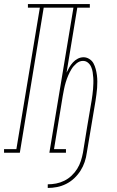

<svg xmlns="http://www.w3.org/2000/svg" viewBox="-60 -755 580 949"><path d="M176 174V156Q197 156 217.5 152Q238 148 257.5 138.5Q277 129 293.5 113.5Q310 98 321.5 79.5Q333 61 339.5 41Q346 21 350 0Q360 -65 371 -129.5Q382 -194 393 -259Q395 -273 397 -287Q399 -301 400 -315Q401 -329 401.5 -343Q402 -357 401 -371Q400 -385 398 -398.5Q396 -412 390.5 -424.5Q385 -437 374.5 -445.5Q364 -454 350 -454Q333 -454 318 -441.5Q303 -429 293.5 -413.5Q284 -398 277 -381.5Q270 -365 265 -348.5Q260 -332 256.5 -314.5Q253 -297 250 -280L207 -18H266V0H184L303 -717H156L38 0H-40V-18H21L137 -717H78V-735H384V-717H322L269 -396Q275 -409 282.5 -422Q290 -435 300.5 -446.5Q311 -458 324.5 -465Q338 -472 353 -472Q368 -472 381.5 -463.5Q395 -455 402 -442Q409 -429 413 -414Q417 -399 419 -383.5Q421 -368 421 -352Q421 -336 420 -320Q419 -304 416.5 -288Q414 -272 412 -256L369 0Q366 23 358.5 45.5Q351 68 338 88.5Q325 109 307 126Q289 143 267 154Q245 165 222 169.5Q199 174 176 174Z"/></svg>

Font: Iosevka Slab Thin
Style: Italic
Weight: 100
Italic angle: -9°
Monospace: yes
Designer: Belleve Invis
Foundry: Belleve Invis
Version: Version 11.1.1; ttfautohint (v1.8.3)